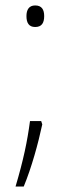

<svg xmlns="http://www.w3.org/2000/svg" viewBox="-20 -555 254 704"><path d="M77 -496C77 -471 86 -456 109 -456C133 -456 142 -471 142 -496C142 -520 133 -535 109 -535C86 -535 77 -519 77 -496ZM135 -99 131 -111H90C80 -36 66 31 37 129H67C96 59 120 -29 135 -99Z"/></svg>

Font: Noto Sans Myanmar SemiCondensed ExtraLight
Style: Regular
Weight: 200
Width: 4
Designer: Monotype Design Team
Foundry: Monotype Imaging Inc.
Version: Version 2.107